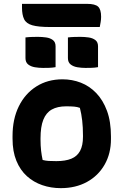

<svg xmlns="http://www.w3.org/2000/svg" viewBox="-20 -963 640 995"><path d="M304 -552Q354 -552 399 -534.5Q444 -517 479 -480.5Q514 -444 534.5 -388.5Q555 -333 555 -256V-242Q555 -167 522 -109.5Q489 -52 430.5 -20Q372 12 295 12Q244 12 199 -3.5Q154 -19 119.5 -50Q85 -81 65 -129.5Q45 -178 45 -244V-258Q45 -346 77.5 -412Q110 -478 168.5 -515Q227 -552 304 -552ZM323 -412Q278 -412 248.5 -395.5Q219 -379 204.5 -342.5Q190 -306 190 -246V-239Q190 -208 193 -182Q196 -156 201 -134Q216 -130 232 -129Q248 -128 272 -128Q319 -128 349.5 -140.5Q380 -153 395 -181Q410 -209 410 -254V-261Q410 -303 406 -338Q402 -373 394 -404Q381 -409 364.5 -410.5Q348 -412 323 -412ZM112 -769Q128 -771 145.5 -771.5Q163 -772 176 -772Q198 -772 219 -769Q240 -766 254 -755.5Q268 -745 268 -723V-615Q252 -612 234.5 -611.5Q217 -611 203 -611Q182 -611 161 -614.5Q140 -618 126 -629Q112 -640 112 -662ZM332 -769Q348 -771 365.5 -771.5Q383 -772 396 -772Q418 -772 439 -769Q460 -766 474 -755.5Q488 -745 488 -723V-615Q472 -612 454.5 -611.5Q437 -611 423 -611Q402 -611 381 -614.5Q360 -618 346 -629Q332 -640 332 -662ZM94 -943H431Q473 -943 488.5 -928.5Q504 -914 504 -876Q504 -862 501.5 -848Q499 -834 497 -823H240Q179 -823 147.5 -832Q116 -841 105 -863.5Q94 -886 94 -924Q94 -929 94 -934Q94 -939 94 -943Z"/></svg>

Font: Recursive Casual ExtraBold
Style: Regular
Weight: 800
Version: Version 1.047